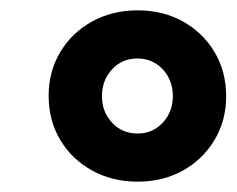

<svg xmlns="http://www.w3.org/2000/svg" viewBox="-20 -734 457 371"><path d="M246 -383Q197 -383 158 -404.5Q119 -426 96.5 -463.5Q74 -501 74 -549Q74 -596 96.5 -633.5Q119 -671 158 -692.5Q197 -714 246 -714Q295 -714 333.5 -692.5Q372 -671 394.5 -633.5Q417 -596 417 -548Q417 -501 394.5 -463.5Q372 -426 333.5 -404.5Q295 -383 246 -383ZM246 -476Q275 -476 294.5 -497Q314 -518 314 -548Q314 -579 294.5 -600Q275 -621 245 -621Q216 -621 196.5 -600Q177 -579 177 -548Q177 -518 196.5 -497Q216 -476 246 -476Z"/></svg>

Font: Nunito Sans 8pt Black
Style: Italic
Weight: 900
Italic angle: -9°
Version: Version 3.101;gftools[0.9.27]